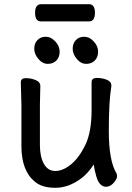

<svg xmlns="http://www.w3.org/2000/svg" viewBox="-20 -866 630 914"><path d="M510 -459V-455Q498 -384 498 -242Q498 -100 535 -40Q537 -36 537 -25Q537 -14 521 4.5Q505 23 485 23Q452 23 438 -28Q430 -56 426 -83Q400 -42 367 -17Q307 28 243.5 28Q180 28 146 -1Q82 -53 82 -171V-368L79 -474Q79 -494 103 -494Q127 -494 149.5 -485Q172 -476 172 -456L170 -368V-175Q170 -120 189 -86Q208 -52 243.5 -52Q279 -52 317.5 -83Q356 -114 386 -175.5Q416 -237 416 -342V-475Q416 -495 441 -495Q466 -495 488 -486.5Q510 -478 510 -459ZM264 -620Q264 -594 248.5 -578Q233 -562 207.5 -562Q182 -562 162.5 -585.5Q143 -609 143 -634Q143 -659 158 -675Q173 -691 198 -691Q223 -691 243.5 -668.5Q264 -646 264 -620ZM447 -620Q447 -594 431.5 -578Q416 -562 390.5 -562Q365 -562 345.5 -585.5Q326 -609 326 -634Q326 -659 341 -675Q356 -691 381 -691Q406 -691 426.5 -668.5Q447 -646 447 -620ZM403 -764H175Q147 -764 147 -805Q147 -846 176 -846H404Q432 -846 432 -805Q432 -764 403 -764Z"/></svg>

Font: LXGW ZhenKai
Style: Regular
Weight: 400
Designer: LXGW / Fontworks Inc.
Foundry: LXGW / Fontworks Inc.
Version: Version 0.800;June 8, 2025